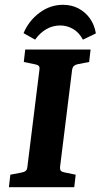

<svg xmlns="http://www.w3.org/2000/svg" viewBox="-20 -779 419 799"><path d="M17 0 23 -52 70 -61Q81 -63 87 -68Q93 -73 94 -85L144 -488Q146 -501 140.5 -505.5Q135 -510 123 -512L79 -521L85 -573H357L351 -521L304 -512Q294 -510 288 -505Q282 -500 280 -488L230 -85Q229 -72 234 -67.5Q239 -63 251 -61L295 -52L289 0ZM325 -614Q309 -644 284 -658.5Q259 -673 231 -673Q199 -673 172.5 -657.5Q146 -642 126 -614L78 -641Q100 -693 144.5 -726Q189 -759 242 -759Q278 -759 306.5 -744Q335 -729 354 -702.5Q373 -676 379 -640Z"/></svg>

Font: Rasa
Style: Bold Italic
Weight: 700
Italic angle: -7.10001°
Designer: Anna Giedrys (Yrsa+Rasa design), David Brezina (Yrsa art-direction, Rasa art-direction, design)
Foundry: Rosetta Type Foundry
Version: Version 2.004